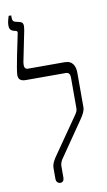

<svg xmlns="http://www.w3.org/2000/svg" viewBox="-97 -920 543 974"><g transform="rotate(-10 174.5 -433.0)"><path d="M133 7C145 7 152 -3 152 -16V-73C152 -94 160 -106 171 -121L288 -291C304 -314 314 -333 314 -351V-528C314 -561 302 -592 260 -592H72C55 -592 50 -603 54 -629L86 -787C91 -817 89 -827 72 -832L52 -837C36 -840 34 -849 34 -865V-873H21C18 -863 11 -843 11 -825C11 -808 17 -799 32 -794L45 -791C53 -788 52 -782 50 -774C43 -739 12 -599 12 -569C12 -542 31 -537 52 -537H255C270 -537 278 -530 278 -508V-352C278 -339 274 -332 264 -317L141 -140C124 -116 111 -96 111 -72V-16C111 -2 121 7 133 7Z"/></g></svg>

Font: Noto Serif Hebrew ExtraCondensed Light
Style: Regular
Weight: 300
Width: 2
Designer: Monotype Design Team
Foundry: Monotype Imaging Inc.
Version: Version 2.004